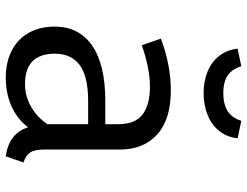

<svg xmlns="http://www.w3.org/2000/svg" viewBox="-114 -718 844 655"><g transform="rotate(90 307.5 -390.0)"><path d="M489.7 -117.9Q489.7 -86.2 500 -71Q510.3 -55.9 533.8 -48.7L512.8 11.8Q434.9 1.5 413.8 -64.1Q385.1 -26.7 341.3 -7.4Q297.4 11.8 244.6 11.8Q191.3 11.8 151.8 -8.7Q112.3 -29.2 91.3 -66.9Q70.3 -104.6 70.3 -154.9Q70.3 -238.5 135.4 -283.1Q200.5 -327.7 323.6 -327.7H403.1V-372.8Q403.1 -429.2 370.3 -454.6Q337.4 -480 274.4 -480Q213.3 -480 133.8 -452.3L111.3 -517.4Q201.5 -551.3 287.7 -551.3Q386.7 -551.3 438.2 -504.9Q489.7 -458.5 489.7 -376.9ZM403.1 -130.3V-269.2H325.1Q239.5 -269.2 201 -240Q162.6 -210.8 162.6 -155.9Q162.6 -53.8 266.7 -53.8Q306.7 -53.8 342.8 -74.1Q379 -94.4 403.1 -130.3ZM145.6 -779 205.1 -791.8Q215.9 -759 237.9 -744.6Q260 -730.3 296.9 -730.3Q334.4 -730.3 357.7 -744.6Q381 -759 391.8 -791.8L451.3 -779Q447.2 -742.1 425.9 -715.9Q404.6 -689.7 371 -676.4Q337.4 -663.1 296.9 -663.1Q256.9 -663.1 224.1 -676.4Q191.3 -689.7 170.5 -715.9Q149.7 -742.1 145.6 -779Z"/></g></svg>

Font: Fira Code
Style: Regular
Weight: 400
Designer: Carrois Corporate, Edenspiekermann AG, Nikita Prokopov
Foundry: Carrois Corporate, Edenspiekermann AG, Nikita Prokopov
Version: Version 5.002